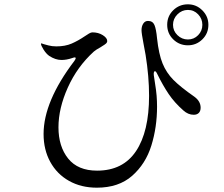

<svg xmlns="http://www.w3.org/2000/svg" viewBox="-20 -844 1040 890"><path d="M946 -729Q946 -689 918 -661.5Q890 -634 851 -634Q811 -634 783 -661.5Q755 -689 755 -729Q755 -769 783 -796.5Q811 -824 851 -824Q890 -824 918 -796Q946 -768 946 -729ZM918 -729Q918 -757 898.5 -777.5Q879 -798 851 -798Q823 -798 802.5 -777.5Q782 -757 782 -729Q782 -701 802.5 -681Q823 -661 851 -661Q879 -661 898.5 -681Q918 -701 918 -729ZM910 -345Q910 -329 901.5 -320.5Q893 -312 878 -312Q852 -312 830 -332Q789 -368 762 -408Q735 -448 709 -501Q703 -514 698 -514Q695 -514 693.5 -509Q692 -504 693 -495Q694 -485 699 -455Q704 -425 706 -400Q708 -375 708 -350Q708 -254 681.5 -169Q655 -84 592.5 -29Q530 26 429 26Q356 26 300 -5.5Q244 -37 213 -93.5Q182 -150 182 -223Q182 -374 325 -562Q331 -571 331 -574Q331 -578 327 -578Q323 -578 315 -575Q289 -566 265 -566Q237 -566 208 -585Q194 -595 182 -614Q170 -633 170 -641Q170 -643 172 -643Q174 -643 176.5 -641.5Q179 -640 184 -639Q188 -638 204.5 -633.5Q221 -629 241 -629Q282 -629 312 -642Q342 -655 373 -676Q383 -683 392.5 -688.5Q402 -694 408 -694Q436 -694 456.5 -681Q477 -668 477 -654Q477 -647 470.5 -641.5Q464 -636 456 -631.5Q448 -627 446 -625Q424 -613 415 -605Q338 -535 294.5 -438.5Q251 -342 251 -254Q251 -165 296 -109Q341 -53 430 -53Q550 -53 610.5 -143.5Q671 -234 671 -400Q671 -489 655 -589Q654 -593 645 -643Q636 -690 636 -704Q636 -722 644 -734.5Q652 -747 666 -747Q688 -747 696 -728Q704 -709 708 -666Q716 -593 733.5 -550Q751 -507 783.5 -474Q816 -441 882 -395Q910 -374 910 -345Z"/></svg>

Font: Shippori Mincho B1 Medium
Style: Regular
Weight: 500
Designer: FONTDASU
Foundry: FONTDASU / Google Inc. / but / Adobe
Version: Version 3.110; ttfautohint (v1.8.3)